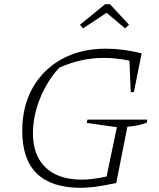

<svg xmlns="http://www.w3.org/2000/svg" viewBox="-20 -887 756 915"><path d="M365 8Q86 8 86 -263Q86 -381 136 -469Q186 -557 275.5 -606Q365 -655 485 -655Q564 -655 655 -633L618 -448H603L597 -598Q535 -611 474 -611Q418 -611 365 -599Q312 -587 262 -564Q204 -501 170.5 -417Q137 -333 137 -252Q137 -146 197.5 -88.5Q258 -31 370 -31Q421 -31 488 -46L537 -281L393 -301L397 -317H682L680 -303Q646 -288 587 -283L534 -15Q474 -2 436 3Q398 8 365 8ZM504 -867 595 -769 576 -752 488 -826 376 -752 361 -769 481 -867Z"/></svg>

Font: Piazzolla ExtraLight
Style: Italic
Weight: 200
Italic angle: -11.3°
Designer: Juan Pablo del Peral
Foundry: Huerta Tipografica
Version: Version 1.330